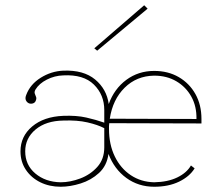

<svg xmlns="http://www.w3.org/2000/svg" viewBox="-20 -694 847 731"><path d="M728 -241Q729 -289 708.5 -326Q688 -363 651.5 -384.5Q615 -406 567 -406Q500 -405 454.5 -360Q409 -315 398 -242ZM211 0Q247 0 285.5 -14.5Q324 -29 350.5 -58.5Q377 -88 377 -133V-206Q352 -219 313 -228Q274 -237 221 -235Q155 -234 115.5 -201Q76 -168 76 -118Q76 -66 114.5 -33.5Q153 -1 211 0ZM211 17Q168 17 133.5 0Q99 -17 78.5 -47.5Q58 -78 58 -118Q58 -175 102.5 -212.5Q147 -250 221 -253Q271 -255 308.5 -246.5Q346 -238 377 -227V-275Q377 -333 337.5 -372Q298 -411 221 -407Q188 -406 158.5 -391Q129 -376 115 -353Q110 -344 112.5 -337.5Q115 -331 117.5 -324.5Q120 -318 115 -308Q111 -301 102 -299.5Q93 -298 86 -303Q72 -314 80 -333Q95 -373 135 -398Q175 -423 221 -425Q298 -428 342 -391.5Q386 -355 394 -298Q415 -356 461 -390Q507 -424 567 -424Q620 -424 660.5 -400.5Q701 -377 724 -336Q747 -295 747 -241V-224L396 -225Q395 -220 395 -214Q395 -208 395 -203Q395 -144 417 -98.5Q439 -53 478 -27Q517 -1 567 0Q619 -1 655 -18.5Q691 -36 707 -64L721 -53Q702 -22 662 -2.5Q622 17 567 17Q507 17 461 -16.5Q415 -50 393 -108Q387 -63 357 -35.5Q327 -8 287 4.5Q247 17 211 17ZM350 -501 339 -510 529 -674 542 -661Z"/></svg>

Font: Grandiflora One
Style: Regular
Weight: 400
Designer: Haesung Cho
Foundry: JAMO
Version: Version 1.000; ttfautohint (v1.8.4.7-5d5b);gftools[0.9.28]